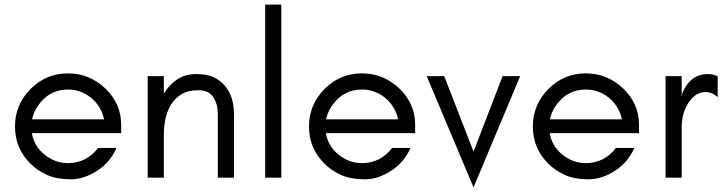

<svg xmlns="http://www.w3.org/2000/svg" viewBox="-20 -770 3140 832"><path d="M505 -193H118Q128 -136 173 -100Q219 -63 275 -63Q313 -63 348 -80Q382 -98 405 -129H485Q457 -66 401 -30Q344 7 286 7Q227 7 186 -11Q144 -29 113 -60Q45 -126 45 -222Q45 -317 113 -385Q180 -452 275 -452Q367 -452 436 -387Q505 -321 505 -230ZM431 -253Q419 -309 375 -346Q331 -382 275 -382Q189 -382 140 -305Q125 -281 119 -253Z M924 -275Q924 -318 905 -348Q885 -379 840 -379Q795 -379 767 -362Q739 -345 722 -318Q690 -268 690 -184V0H620V-440H690V-364Q712 -401 746 -425Q782 -449 829 -449Q876 -449 905 -436Q934 -422 954 -399Q994 -352 994 -275V0H924Z M1129 0V-750H1199V0Z M1779 -193H1392Q1402 -136 1447 -100Q1493 -63 1549 -63Q1587 -63 1622 -80Q1656 -98 1679 -129H1759Q1731 -66 1675 -30Q1618 7 1560 7Q1501 7 1460 -11Q1418 -29 1387 -60Q1319 -126 1319 -222Q1319 -317 1387 -385Q1454 -452 1549 -452Q1641 -452 1710 -387Q1779 -321 1779 -230ZM1705 -253Q1693 -309 1649 -346Q1605 -382 1549 -382Q1463 -382 1414 -305Q1399 -281 1393 -253Z M1829 -440H1905L2032 -113L2158 -440H2234L2032 42Z M2749 -193H2362Q2372 -136 2417 -100Q2463 -63 2519 -63Q2557 -63 2592 -80Q2626 -98 2649 -129H2729Q2701 -66 2645 -30Q2588 7 2530 7Q2471 7 2430 -11Q2388 -29 2357 -60Q2289 -126 2289 -222Q2289 -317 2357 -385Q2424 -452 2519 -452Q2611 -452 2680 -387Q2749 -321 2749 -230ZM2675 -253Q2663 -309 2619 -346Q2575 -382 2519 -382Q2433 -382 2384 -305Q2369 -281 2363 -253Z M3090 -349Q3066 -371 3038 -371Q3011 -371 2992 -356Q2972 -340 2959 -318Q2934 -274 2934 -220V0H2864V-440H2934V-349L2937 -367Q2972 -449 3046 -449Q3069 -449 3090 -440Z"/></svg>

Font: Glacial Indifference
Style: Regular
Weight: 400
Designer: Alfredo Marco Pradil
Version: Version 1.00